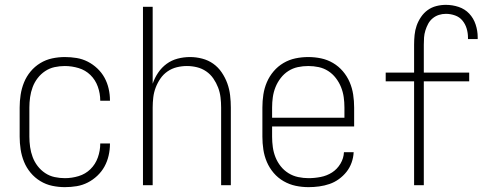

<svg xmlns="http://www.w3.org/2000/svg" viewBox="-20 -763 2040 791"><path d="M247 8Q221 8 195 2.5Q169 -3 146 -17Q123 -31 106 -51.5Q89 -72 79 -96.5Q69 -121 65 -147.5Q61 -174 61 -200V-320Q61 -346 65 -372.5Q69 -399 79 -423.5Q89 -448 106 -468.5Q123 -489 146 -503Q169 -517 195 -522.5Q221 -528 247 -528Q272 -528 296 -524Q320 -520 341.5 -509Q363 -498 381 -481Q399 -464 410.5 -443Q422 -422 427.5 -398Q433 -374 433 -350V-348H393V-349Q393 -378 383 -406Q373 -434 352.5 -454Q332 -474 304 -482.5Q276 -491 247 -491Q226 -491 205 -486.5Q184 -482 166 -470Q148 -458 135 -441Q122 -424 114.5 -404Q107 -384 104 -362.5Q101 -341 101 -320V-200Q101 -179 104 -157.5Q107 -136 114.5 -116Q122 -96 135 -79Q148 -62 166 -50Q184 -38 205 -33.5Q226 -29 247 -29Q276 -29 304 -37.5Q332 -46 352.5 -66Q373 -86 383 -114Q393 -142 393 -171V-172H433V-170Q433 -146 427.5 -122Q422 -98 410.5 -77Q399 -56 381 -39Q363 -22 341.5 -11Q320 0 296 4Q272 8 247 8Z M569 0V-735H609V-418Q617 -442 631.5 -463.5Q646 -485 666.5 -500Q687 -515 712 -521.5Q737 -528 763 -528Q788 -528 813 -521.5Q838 -515 858.5 -500.5Q879 -486 893.5 -464.5Q908 -443 916.5 -419.5Q925 -396 928 -370.5Q931 -345 931 -320V0H891V-320Q891 -341 888.5 -362Q886 -383 878.5 -402.5Q871 -422 859 -439.5Q847 -457 829.5 -469Q812 -481 791.5 -486Q771 -491 750 -491Q729 -491 708.5 -486Q688 -481 670.5 -469Q653 -457 641 -439.5Q629 -422 621.5 -402.5Q614 -383 611.5 -362Q609 -341 609 -320V0Z M1251 8Q1224 8 1198 2.5Q1172 -3 1148.5 -16.5Q1125 -30 1107.5 -50.5Q1090 -71 1079.5 -95.5Q1069 -120 1065 -146.5Q1061 -173 1061 -200V-320Q1061 -347 1065 -373.5Q1069 -400 1079.5 -424.5Q1090 -449 1107.5 -469.5Q1125 -490 1148 -503.5Q1171 -517 1197 -522.5Q1223 -528 1250 -528Q1277 -528 1303 -522.5Q1329 -517 1352 -503.5Q1375 -490 1392.5 -469.5Q1410 -449 1420.5 -424.5Q1431 -400 1435 -373.5Q1439 -347 1439 -320V-242H1101V-200Q1101 -178 1104 -156.5Q1107 -135 1115 -115Q1123 -95 1136.5 -78Q1150 -61 1168.5 -49.5Q1187 -38 1208.5 -33.5Q1230 -29 1251 -29Q1276 -29 1301.5 -34Q1327 -39 1348 -52.5Q1369 -66 1382.5 -88.5Q1396 -111 1397 -136H1437Q1436 -114 1428.5 -93Q1421 -72 1407.5 -55Q1394 -38 1376 -25Q1358 -12 1337.5 -5Q1317 2 1295 5Q1273 8 1251 8ZM1101 -278H1399V-320Q1399 -342 1396 -363Q1393 -384 1385 -404Q1377 -424 1363.5 -441.5Q1350 -459 1332 -470.5Q1314 -482 1293 -486.5Q1272 -491 1250 -491Q1228 -491 1207 -486.5Q1186 -482 1168 -470.5Q1150 -459 1136.5 -441.5Q1123 -424 1115 -404Q1107 -384 1104 -363Q1101 -342 1101 -320Z M1686 0V-428H1569V-464H1686V-579Q1686 -599 1688 -619Q1690 -639 1696.5 -657.5Q1703 -676 1714.5 -693Q1726 -710 1742 -721.5Q1758 -733 1777.5 -738Q1797 -743 1817 -743Q1844 -743 1869.5 -734.5Q1895 -726 1913 -707Q1931 -688 1939.5 -662Q1948 -636 1948 -610V-602H1908V-608Q1908 -627 1902.5 -645.5Q1897 -664 1885 -678.5Q1873 -693 1854.5 -699.5Q1836 -706 1817 -706Q1802 -706 1788 -701.5Q1774 -697 1762.5 -687.5Q1751 -678 1744 -665Q1737 -652 1732.5 -637.5Q1728 -623 1727 -608.5Q1726 -594 1726 -579V-464H1913V-428H1726V0Z"/></svg>

Font: Iosevka Curly Extralight
Style: Regular
Weight: 200
Monospace: yes
Designer: Belleve Invis
Foundry: Belleve Invis
Version: Version 22.1.2; ttfautohint (v1.8.4)